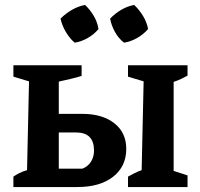

<svg xmlns="http://www.w3.org/2000/svg" viewBox="-20 -754 805 774"><path d="M496 0V-42Q509 -49 522.5 -56Q536 -63 551 -68L559 -426L496 -445V-491H736V-449Q723 -442 709.5 -435.5Q696 -429 680 -424V-65L736 -47V0ZM34 0V-42Q44 -49 57.5 -56Q71 -63 89 -68L97 -426L34 -445V-491H309V-448Q287 -441 265 -436Q243 -431 217 -425V-74H312Q335 -83 347 -102.5Q359 -122 359 -147Q359 -220 287 -220H159V-295H312Q393 -295 441 -257Q489 -219 489 -154Q489 -83 436 -41.5Q383 0 292 0ZM323 -734Q344 -714 358.5 -689Q373 -664 377 -637Q360 -616 334 -601Q308 -586 281 -582Q261 -599 245.5 -625Q230 -651 224 -679Q244 -699 269.5 -714Q295 -729 323 -734ZM521 -734Q542 -714 557 -689Q572 -664 577 -637Q559 -616 533 -601Q507 -586 480 -582Q458 -599 443.5 -625Q429 -651 424 -679Q443 -699 468 -714Q493 -729 521 -734Z"/></svg>

Font: Piazzolla 24pt
Style: Bold
Weight: 700
Designer: Juan Pablo del Peral
Foundry: Huerta Tipografica
Version: Version 2.005